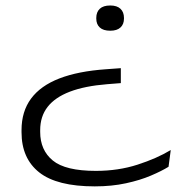

<svg xmlns="http://www.w3.org/2000/svg" viewBox="-20 -507 684 700"><path d="M420.5 -258.5V-204L370.5 -200Q289 -193.5 234.8 -172.8Q180.5 -152 153.5 -117.2Q126.5 -82.5 126.5 -32.5V-26Q126.5 40.5 172.5 78.2Q218.5 116 329.5 116Q411.5 116 481.8 93.2Q552 70.5 602.5 40L594.5 101Q569.5 116.5 530.2 133.2Q491 150 439.2 161.2Q387.5 172.5 325.5 172.5Q187.5 172.5 123 121.5Q58.5 70.5 58.5 -25V-32.5Q58.5 -100.5 93.2 -147.5Q128 -194.5 196.5 -221Q265 -247.5 366 -254.5ZM382 -487Q406.5 -487 419.2 -475Q432 -463 432 -441.5V-439.5Q432 -418.5 419.2 -406.8Q406.5 -395 382 -395Q356.5 -395 343.8 -406.8Q331 -418.5 331 -439.5V-441.5Q331 -463 343.8 -475Q356.5 -487 382 -487Z"/></svg>

Font: Anek Latin Expanded Light
Style: Regular
Weight: 300
Width: 7
Designer: Yesha Goshar
Foundry: Ek Type
Version: Version 1.003